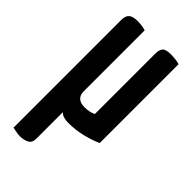

<svg xmlns="http://www.w3.org/2000/svg" viewBox="-222 -564 818 818"><g transform="rotate(45 187.5 -155.0)"><path d="M79 196Q68 196 56 193.5Q44 191 34 189V-461Q34 -484 46 -495Q58 -506 86 -506Q97 -506 111 -504.5Q125 -503 136 -499V-132Q136 -109 149 -97.5Q162 -86 186 -86Q203 -86 215.5 -89Q228 -92 238 -97V-461Q238 -484 247.5 -495Q257 -506 288 -506Q298 -506 313.5 -504.5Q329 -503 340 -499V-24Q312 -11 270.5 -0.5Q229 10 183 10Q151 10 136 -6V154Q136 179 118.5 187.5Q101 196 79 196Z"/></g></svg>

Font: Yanone Kaffeesatz ExtraLight SemiBold
Style: Regular
Weight: 600
Version: Version 2.003